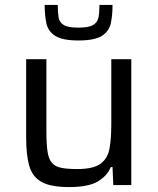

<svg xmlns="http://www.w3.org/2000/svg" viewBox="-20 -750 639 778"><path d="M260 8Q185 8 148 -13Q111 -34 98.5 -78Q86 -122 86 -191V-510H168V-219Q168 -167 172.5 -136.5Q177 -106 190 -90.5Q203 -75 228 -70Q253 -65 293 -65Q359 -65 388 -87Q417 -109 424 -149.5Q431 -190 431 -247V-510H512V0H439L436 -73H429Q414 -37 376 -14.5Q338 8 260 8ZM298 -586Q233 -586 204 -604.5Q175 -623 168 -655.5Q161 -688 161 -730H214Q214 -700 217.5 -679.5Q221 -659 238.5 -648.5Q256 -638 298 -638Q339 -638 357 -648.5Q375 -659 379 -679.5Q383 -700 383 -730H436Q436 -688 429 -655.5Q422 -623 392.5 -604.5Q363 -586 298 -586Z"/></svg>

Font: Saira
Style: Regular
Weight: 400
Designer: Hector Gatti with collaboration of the Omnibus-Type team
Foundry: Omnibus-Type
Version: Version 1.100; ttfautohint (v1.8.3)